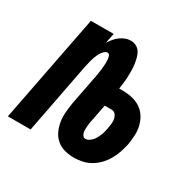

<svg xmlns="http://www.w3.org/2000/svg" viewBox="-147 -674 824 819"><g transform="rotate(30 265.5 -265.0)"><path d="M312 12Q288 12 266 6Q244 0 227 -14.5Q210 -29 200.5 -49.5Q191 -70 187.5 -92.5Q184 -115 186 -139Q188 -163 192 -187L217 -317Q219 -325 220.5 -334Q222 -343 223.5 -352Q225 -361 226 -369.5Q227 -378 228 -387Q229 -396 229 -405Q229 -414 228.5 -422.5Q228 -431 225 -439.5Q222 -448 213 -448Q206 -448 200 -442.5Q194 -437 189 -430.5Q184 -424 181 -417.5Q178 -411 175.5 -404Q173 -397 170.5 -390Q168 -383 166.5 -376Q165 -369 163.5 -362Q162 -355 160 -348L93 0H-19L84 -530H196L186 -481Q194 -493 203 -504Q212 -515 223.5 -523.5Q235 -532 248 -537Q261 -542 274 -542Q290 -542 302.5 -535Q315 -528 322 -516Q329 -504 332.5 -489.5Q336 -475 338 -460.5Q340 -446 340 -431Q340 -416 339.5 -401Q339 -386 337 -370.5Q335 -355 333 -340H350Q374 -340 396.5 -335Q419 -330 437.5 -318Q456 -306 468 -287.5Q480 -269 485.5 -247Q491 -225 490 -201Q489 -177 485 -153Q480 -132 473.5 -112Q467 -92 456 -72.5Q445 -53 429.5 -36.5Q414 -20 394.5 -8.5Q375 3 353.5 7.5Q332 12 312 12ZM315 -82Q324 -82 332.5 -87.5Q341 -93 347.5 -100.5Q354 -108 358.5 -117Q363 -126 366.5 -134.5Q370 -143 372 -152Q374 -161 376 -170Q378 -182 379.5 -194Q381 -206 378.5 -217.5Q376 -229 369 -237.5Q362 -246 350 -246H316L301 -169Q299 -161 297.5 -152.5Q296 -144 295.5 -135.5Q295 -127 294.5 -119Q294 -111 295.5 -103Q297 -95 302 -88.5Q307 -82 315 -82Z"/></g></svg>

Font: Lode Term
Style: Bold Italic
Weight: 700
Italic angle: -11°
Monospace: yes
Designer: Belleve Invis
Foundry: Belleve Invis
Version: Version 29.2.0